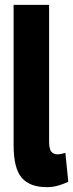

<svg xmlns="http://www.w3.org/2000/svg" viewBox="-20 -760 301 790"><path d="M182 -740V-180Q182 -146 191.5 -135.5Q201 -125 217 -125Q229 -125 249 -131L261 -12Q244 -4 221.5 3Q199 10 172 10Q103 10 69.5 -28.5Q36 -67 36 -163V-740Z"/></svg>

Font: Georama SemiCondensed
Style: Bold
Weight: 700
Width: 4
Designer: Jean-Baptiste Levee
Foundry: Production Type
Version: Version 1.000